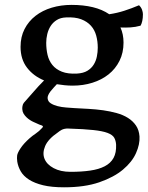

<svg xmlns="http://www.w3.org/2000/svg" viewBox="-20 -529 613 793"><path d="M72.3 -76.2Q71.3 -82 72.8 -90.6Q74.2 -99.1 78.6 -104.5Q98.6 -126.5 118.4 -149.7Q138.2 -172.9 162.1 -196.8Q118.2 -214.8 91.6 -249.5Q64.9 -284.2 64.9 -335.4Q64.9 -377 81.5 -409.2Q98.1 -441.4 126.7 -463.6Q155.3 -485.8 193.6 -497.3Q231.9 -508.8 275.4 -508.8Q324.2 -508.8 363.5 -499.3Q402.8 -489.7 431.2 -470.2Q463.9 -475.1 493.4 -484.6Q522.9 -494.1 554.2 -507.3Q563 -499 566.7 -488.5Q570.3 -478 570.3 -470.2Q570.3 -454.6 567.6 -442.4Q564.9 -430.2 560.5 -422.9Q539.1 -417 518.6 -415.8Q498 -414.6 477.5 -415.5Q490.2 -387.7 490.2 -353Q490.2 -311 473.6 -277.8Q457 -244.6 428.5 -221.9Q399.9 -199.2 361.8 -187.3Q323.7 -175.3 280.3 -175.3Q263.2 -175.3 246.8 -177Q230.5 -178.7 214.8 -181.2Q208.5 -174.3 201.4 -166.7Q194.3 -159.2 188.5 -151.6Q182.6 -144 179.2 -136.2Q175.8 -128.4 176.8 -122.1Q178.2 -109.4 189.9 -102.1Q201.7 -94.7 218 -90.6Q234.4 -86.4 253.2 -85Q272 -83.5 287.6 -82.5Q315.9 -81.1 346.4 -79.3Q377 -77.6 406.2 -73.5Q435.5 -69.3 461.9 -62Q488.3 -54.7 508.5 -42Q528.8 -29.3 541.5 -10.7Q554.2 7.8 556.2 34.7Q558.1 66.9 541.7 103.5Q525.4 140.1 487.8 171.6Q450.2 203.1 389.9 223.9Q329.6 244.6 244.6 244.6Q193.4 244.6 158 236.1Q122.6 227.5 99.9 212.9Q77.1 198.2 65.9 179Q54.7 159.7 51.3 138.7Q49.3 123 50.8 113.3Q52.2 102.5 64.9 83.3Q77.6 64 101.1 43Q113.8 31.7 127.7 22.5Q141.6 13.2 154.3 -1Q158.2 -4.9 157 -7.3Q155.8 -9.8 151.9 -11.2Q146.5 -12.7 142.6 -14.4Q138.7 -16.1 135.5 -17.6Q132.3 -19 128.4 -20.8Q124.5 -22.5 119.1 -24.9Q112.3 -27.8 104.2 -33Q96.2 -38.1 89.4 -44.7Q82.5 -51.3 77.6 -59.3Q72.8 -67.4 72.3 -76.2ZM297.9 -225.1Q324.2 -226.6 340.8 -236.6Q357.4 -246.6 366.9 -262Q376.5 -277.3 380.1 -295.7Q383.8 -314 383.8 -332Q383.8 -358.4 377.4 -381.8Q371.1 -405.3 355.7 -422.6Q340.3 -439.9 315.2 -449.5Q290 -459 252.4 -457Q230 -456.1 214.4 -446.3Q198.7 -436.5 189.2 -421.6Q179.7 -406.7 175.3 -388.4Q170.9 -370.1 170.9 -352.1Q170.9 -325.7 176.5 -302Q182.1 -278.3 196.5 -260.5Q210.9 -242.7 235.6 -232.9Q260.3 -223.1 297.9 -225.1ZM218.8 18.1Q178.7 45.4 166.5 74.2Q154.3 103 163.8 126.7Q173.3 150.4 201.7 165.5Q230 180.7 271.5 180.7Q316.9 180.7 352.5 175.5Q388.2 170.4 412.6 157.7Q437 145 449 123.3Q460.9 101.6 459.5 68.4Q458.5 51.8 451.7 39.8Q444.8 27.8 424.3 20Q403.8 12.2 365.5 8.1Q327.1 3.9 263.7 2Q254.4 1.5 247.6 2.9Q240.7 4.4 235.6 6.8Q230.5 9.3 226.6 12.2Q222.7 15.1 218.8 18.1Z"/></svg>

Font: Donegal One
Style: Regular
Weight: 400
Designer: Gary Lonergan
Foundry: Sorkin Type Co.
Version: Version 1.004